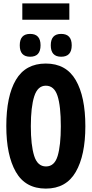

<svg xmlns="http://www.w3.org/2000/svg" viewBox="-20 -1099 540 1127"><path d="M387 -983V-1079H111V-983ZM218 -833Q218 -900 157 -900Q96 -900 96 -833Q96 -766 157 -766Q218 -766 218 -833ZM401 -833Q401 -900 339 -900Q278 -900 278 -833Q278 -766 339 -766Q401 -766 401 -833ZM481 -358Q481 -532 424.5 -629Q368 -726 249 -726Q130 -726 73.5 -630.5Q17 -535 17 -359Q17 -188 73 -90Q129 8 249 8Q368 8 424.5 -89.5Q481 -187 481 -358ZM161 -358Q161 -471 181 -533.5Q201 -596 249 -596Q298 -596 317.5 -536.5Q337 -477 337 -358Q337 -246 318.5 -184Q300 -122 250 -122Q200 -122 180.5 -184.5Q161 -247 161 -358Z"/></svg>

Font: Noto Sans Mono UI Condensed ExtraBold
Style: Regular
Weight: 800
Width: 3
Designer: Monotype Design team
Foundry: Monotype Imaging Inc.
Version: 1.000